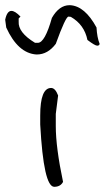

<svg xmlns="http://www.w3.org/2000/svg" viewBox="-128 -720 404 740"><path d="M69 -381Q85 -381 96 -352L87 -281V-234Q87 -152 115 -19Q105 0 81 0Q40 0 27 -240V-275Q27 -381 69 -381ZM256 -551Q255 -544 246.5 -544Q238 -544 209 -566Q197 -625 145 -655L136 -656Q125 -656 87 -551Q56 -510 14 -510Q13 -510 12 -510Q-59 -515 -104 -614L-108 -644Q-101 -678 -84 -678Q-70 -678 -49 -656L-56 -649V-637Q-59 -595 7 -555H17H18Q45 -555 72 -651Q100 -700 140 -700Q141 -700 142 -700Q199 -697 244 -614Q246 -576 256 -551Z"/></svg>

Font: Just Me Again Down Here
Style: Regular
Weight: 400
Designer: Kimberly Geswein
Foundry: Kimberly Geswein
Version: Version 1.002 2007